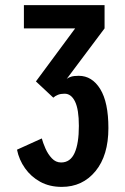

<svg xmlns="http://www.w3.org/2000/svg" viewBox="-20 -720 490 751"><path d="M221.5 11Q173.5 11 137.2 -9Q101 -29 77.8 -62Q54.5 -95 46.5 -134.5L143.5 -178.5Q148 -161.5 157.8 -139.2Q167.5 -117 182.8 -100.8Q198 -84.5 219 -84.5Q255 -84.5 271.8 -121.8Q288.5 -159 288.5 -227.5Q288.5 -292 273.5 -322.8Q258.5 -353.5 232.5 -353.5Q217.5 -353.5 206.8 -349.2Q196 -345 188.5 -338L120.5 -401.5L274 -609H73.5V-700H389V-609L241 -411.5Q247 -416.5 258 -420Q269 -423.5 288 -423.5Q340 -423.5 372 -371.8Q404 -320 404 -219Q404 -112 353.5 -50.5Q303 11 221.5 11Z"/></svg>

Font: Trispace Condensed Medium
Style: Regular
Weight: 500
Width: 3
Designer: Tyler Finck
Foundry: Etcetera Type Company
Version: Version 1.210; ttfautohint (v1.8.3)